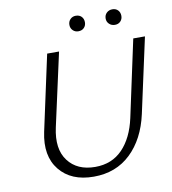

<svg xmlns="http://www.w3.org/2000/svg" viewBox="-90 -902 883 986"><g transform="rotate(-10 351.5 -409.0)"><path d="M371 -743Q354 -743 342.5 -754.5Q331 -766 331 -783Q331 -801 342.5 -812.5Q354 -824 371 -824Q390 -824 401 -812.5Q412 -801 412 -783Q412 -766 401 -754.5Q390 -743 371 -743ZM520 -783Q520 -801 532 -812.5Q544 -824 562 -824Q580 -824 591 -812.5Q602 -801 602 -783Q602 -766 591 -754.5Q580 -743 562 -743Q544 -743 532 -754.5Q520 -766 520 -783ZM320 6Q202 6 142 -68.5Q82 -143 108 -265L193 -658H255L171 -277Q147 -168 194.5 -105Q242 -42 336 -42Q423 -42 478.5 -99.5Q534 -157 556 -258L642 -658H703L618 -268Q590 -141 513 -67.5Q436 6 320 6Z"/></g></svg>

Font: EauTestText Semilight
Style: Italic
Weight: 300
Italic angle: -12°
Designer: Christian Thalmann (Catharsis Fonts)
Version: Version 0.001;PS 000.001;hotconv 1.0.88;makeotf.lib2.5.64775